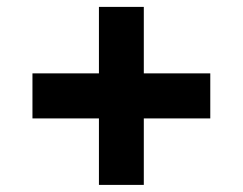

<svg xmlns="http://www.w3.org/2000/svg" viewBox="-20 -562 687 543"><path d="M71.8 -227.1V-354.5H259.8V-542.5H386.7V-354.5H574.7V-227.1H386.7V-39.1H259.8V-227.1Z"/></svg>

Font: Inter Tight
Style: Bold
Weight: 700
Designer: Rasmus Andersson
Foundry: rsms
Version: Version 3.004; ttfautohint (v1.8.4.7-5d5b)